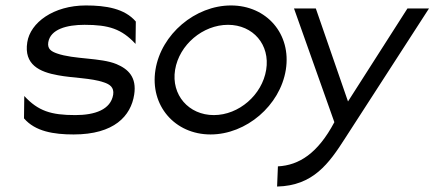

<svg xmlns="http://www.w3.org/2000/svg" viewBox="-20 -482 1593 704"><path d="M80 -327C67 -245 125 -218 193 -206C245 -196 316 -196 361 -180C382 -173 399 -162 395 -135C386 -80 328 -60 256 -60C167 -60 120 -75 69 -130L68 -48C109 0 177 11 250 11C399 11 460 -57 472 -135C482 -199 450 -229 407 -247C349 -271 251 -264 189 -286C169 -293 153 -302 157 -327C165 -375 225 -391 290 -391C379 -391 426 -376 477 -321L478 -403C437 -451 368 -462 295 -462C176 -462 91 -399 80 -327Z M550 -226C529 -95 621 11 752 11C883 11 1007 -95 1028 -226C1049 -357 958 -462 827 -462C696 -462 571 -357 550 -226ZM622 -226C637 -318 724 -391 816 -391C908 -391 971 -318 956 -226C941 -134 856 -60 764 -60C672 -60 607 -134 622 -226Z M1058 -451 1206 -34C1145 81 1076 124 999 128L996 202C1128 199 1186 118 1246 24L1553 -451H1474L1256 -110L1138 -451Z"/></svg>

Font: Charger Sport
Style: Obl
Weight: 400
Designer: Jasper
Foundry: Cannot Into Space Fonts
Version: Version 1.1